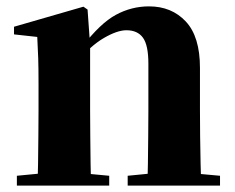

<svg xmlns="http://www.w3.org/2000/svg" viewBox="-20 -583 737 603"><path d="M33 0V-31L137 -41H216L323 -31V0ZM97 0Q99 -26 99.5 -68.5Q100 -111 100.5 -157Q101 -203 101 -238V-321Q101 -370 100 -400.5Q99 -431 97 -467L24 -475V-499L242 -562L255 -553L263 -441V-438V-238Q263 -203 263.5 -157Q264 -111 264.5 -68.5Q265 -26 266 0ZM381 0V-31L483 -41H561L671 -31V0ZM443 0Q444 -26 444.5 -68Q445 -110 445.5 -156Q446 -202 446 -238V-383Q446 -441 429 -464.5Q412 -488 377 -488Q348 -488 306 -463.5Q264 -439 223 -389L220 -436H238Q295 -510 344 -536.5Q393 -563 448 -563Q519 -563 563.5 -515.5Q608 -468 608 -370V-238Q608 -202 608.5 -156Q609 -110 610 -68Q611 -26 612 0Z"/></svg>

Font: Noto Serif TC ExtraLight Black
Style: Regular
Weight: 900
Version: Version 2.003-H1;hotconv 1.1.1;makeotfexe 2.6.0